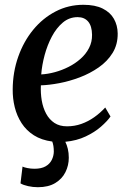

<svg xmlns="http://www.w3.org/2000/svg" viewBox="-20 -582 540 801"><path d="M138 199Q117.5 199 97.2 194.5Q77 190 65.5 183L74 113Q81 116.5 94.8 119.2Q108.5 122 124 122Q152.5 122 170 112Q187.5 102 195.8 85.5Q204 69 204.5 51Q204.5 37.5 202.8 27Q201 16.5 198 8.5Q153 2.5 121.5 -17.5Q90 -37.5 70.2 -68Q50.5 -98.5 41.5 -134.8Q32.5 -171 33 -209.5Q33.5 -281.5 56 -345.2Q78.5 -409 118.5 -457.8Q158.5 -506.5 212 -534.2Q265.5 -562 328 -562Q377 -562 408.5 -546.2Q440 -530.5 455.2 -503.5Q470.5 -476.5 471 -442.5Q471.5 -396.5 449.8 -361.2Q428 -326 391.8 -300.8Q355.5 -275.5 312.5 -259.2Q269.5 -243 227 -235Q184.5 -227 150.5 -226Q149 -193 154.2 -162.5Q159.5 -132 172.5 -107.8Q185.5 -83.5 207 -69.2Q228.5 -55 259.5 -55Q291 -55 319.2 -65Q347.5 -75 372.8 -92.8Q398 -110.5 419 -133.5L441 -96Q427.5 -76.5 401.2 -53.5Q375 -30.5 337.5 -12.8Q300 5 252.5 9.5Q259 22.5 263 39.2Q267 56 267 76Q267 108 253 136.2Q239 164.5 210.2 181.8Q181.5 199 138 199ZM152 -271.5Q179.5 -273 209 -281Q238.5 -289 266.2 -303Q294 -317 316.2 -336.8Q338.5 -356.5 351.5 -381.8Q364.5 -407 364 -437Q363.5 -473.5 347.8 -492Q332 -510.5 304 -510.5Q269 -510.5 242.2 -488Q215.5 -465.5 196.5 -429.8Q177.5 -394 166.2 -352.2Q155 -310.5 152 -271.5Z"/></svg>

Font: Merriweather 36pt Medium
Style: Italic
Weight: 500
Italic angle: -7.8°
Version: Version 2.101